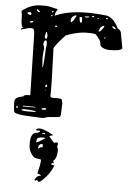

<svg xmlns="http://www.w3.org/2000/svg" viewBox="-67 -707 812 1172"><g transform="rotate(5 339.0 -121.0)"><path d="M526.4 -632.8Q579.1 -632.8 615.2 -557.6Q623 -557.6 634.8 -540L653.3 -439.5Q641.6 -423.8 581.1 -423.8H567.4Q516.6 -430.7 516.6 -458Q516.6 -477.5 485.4 -509.8Q481.4 -516.6 427.7 -516.6Q374 -516.6 302.7 -489.3Q253.9 -439.5 234.4 -405.3Q244.1 -159.2 241.2 -114.3Q241.2 -102.5 257.8 -102.5H291Q312.5 -101.6 312.5 -95.7V-93.8L317.4 -75.2L314.5 0L306.6 10.7L243.2 16.6H237.3L210 25.4Q54.7 20.5 54.7 13.7Q27.3 13.7 27.3 -10.7Q24.4 -29.3 24.4 -61.5Q24.4 -86.9 77.1 -95.7Q77.1 -106.4 113.3 -106.4L118.2 -107.4V-109.4L109.4 -480.5Q109.4 -514.6 92.8 -514.6H84Q67.4 -514.6 29.3 -501L27.3 -502.9V-505.9Q27.3 -508.8 38.1 -512.7V-514.6Q24.4 -514.6 24.4 -591.8Q22.5 -591.8 20.5 -615.2Q76.2 -658.2 133.8 -658.2H168Q185.5 -658.2 236.3 -644.5L238.3 -639.6Q225.6 -623 225.6 -612.3V-603.5Q335 -653.3 526.4 -632.8ZM170.9 -427.7V-420.9Q177.7 -409.2 177.7 -391.6Q174.8 -385.7 172.9 -336.9L176.8 -282.2H177.7Q183.6 -282.2 188.5 -407.2Q191.4 -407.2 191.4 -435.5Q189.5 -448.2 184.6 -448.2H181.6Q170.9 -441.4 170.9 -427.7ZM72.3 -15.6V-13.7Q72.3 -6.8 111.3 -6.8H152.3L161.1 -8.8Q161.1 -15.6 88.9 -18.6ZM325.2 -574.2V-571.3Q336.9 -571.3 356.4 -610.4V-617.2H355.5Q319.3 -607.4 325.2 -574.2ZM499 -530.3H504.9Q513.7 -533.2 532.2 -562.5V-564.5Q532.2 -567.4 526.4 -567.4Q502.9 -557.6 502.9 -538.1Q500 -538.1 499 -530.3ZM181.6 -499 174.8 -471.7Q174.8 -462.9 183.6 -458H184.6Q190.4 -458 191.4 -476.6L186.5 -499ZM376 -603.5 381.8 -576.2H393.6L392.6 -605.5L389.6 -609.4H385.7Q376 -607.4 376 -603.5ZM77.1 -36.1 79.1 -34.2H154.3V-38.1L107.4 -39.1H80.1ZM56.6 -605.5Q64.5 -594.7 79.1 -594.7L81.1 -596.7V-606.4L74.2 -612.3Q56.6 -610.4 56.6 -605.5ZM193.4 -29.3 196.3 -25.4H216.8L222.7 -31.2Q222.7 -35.2 215.8 -36.1Q193.4 -34.2 193.4 -29.3ZM580.1 -569.3V-565.4Q587.9 -553.7 598.6 -553.7H601.6V-557.6Q592.8 -569.3 583 -569.3ZM113.3 -632.8V-626L122.1 -617.2H133.8V-620.1L118.2 -632.8ZM77.1 -551.8V-548.8H82Q95.7 -548.8 97.7 -555.7L94.7 -558.6H92.8Q79.1 -558.6 77.1 -551.8ZM408.2 -614.3V-612.3L411.1 -609.4H424.8Q433.6 -609.4 435.5 -614.3L433.6 -616.2H424.8ZM205.1 -174.8V-164.1H210L215.8 -168.9V-175.8L211.9 -179.7H210ZM43 -36.1 39.1 -31.2V-25.4L43 -22.5H47.9V-31.2ZM232.4 -542V-538.1L236.3 -535.2H241.2L245.1 -538.1V-542L238.3 -543.9ZM452.1 -617.2V-614.3H460.9L465.8 -619.1L462.9 -623Q452.1 -621.1 452.1 -617.2ZM538.1 -614.3V-612.3L541 -609.4H546.9L549.8 -612.3V-614.3L546.9 -617.2H541ZM205.1 -628.9V-622.1H210.9L215.8 -627V-628.9L210.9 -630.9ZM202.1 -601.6V-599.6L205.1 -596.7L210.9 -601.6V-606.4H207ZM537.1 -494.1V-490.2H540L545.9 -496.1V-499H543.9Q537.1 -496.1 537.1 -494.1ZM486.3 -609.4V-607.4H492.2L495.1 -610.4V-612.3H490.2ZM207 -148.4V-143.6H210V-148.4ZM194.3 90.8Q218.8 90.8 277.3 123V125Q255.9 129.9 255.9 133.8Q284.2 169.9 290 169.9L304.7 166Q309.6 166 313.5 174.8L308.6 191.4Q315.4 204.1 315.4 211.9Q315.4 265.6 290 282.2Q290 286.1 297.9 286.1V289.1Q297.9 292 283.2 297.9V304.7L301.8 307.6Q292 337.9 267.6 369.1Q229.5 416 214.8 416L204.1 405.3Q197.3 410.2 190.4 410.2L188.5 405.3Q201.2 377.9 222.7 377.9L224.6 376V375Q224.6 371.1 204.1 366.2V362.3Q217.8 304.7 217.8 284.2V280.3Q217.8 277.3 178.7 272.5Q140.6 242.2 140.6 193.4V181.6Q140.6 118.2 181.6 118.2Q197.3 112.3 197.3 108.4L194.3 104.5H174.8L171.9 101.6V99.6Q178.7 90.8 194.3 90.8ZM210.9 120.1V122.1H228.5V116.2H214.8ZM178.7 172.9V176.8Q189.5 176.8 231.4 147.5V145.5L222.7 143.6Q181.6 143.6 181.6 159.2ZM194.3 207V210.9L197.3 213.9L208 204.1H219.7L221.7 195.3V188.5L215.8 183.6H214.8Q194.3 187.5 194.3 207Z"/></g></svg>

Font: Love Ya Like A Sister
Style: Regular
Weight: 400
Designer: Kimberly Geswein
Foundry: Kimberly Geswein
Version: Version 1.002 2007